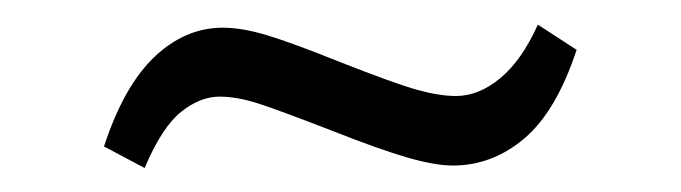

<svg xmlns="http://www.w3.org/2000/svg" viewBox="-20 -369 553 156"><path d="M97.5 -232.5 64.5 -250Q80.5 -299 105.5 -322.8Q130.5 -346.5 161 -346.5Q177 -346.5 197.5 -340.2Q218 -334 256.5 -318.5Q301 -301 319 -296Q337 -291 350.5 -291Q369 -291 386.5 -305.5Q404 -320 417 -349L448.5 -328.5Q432 -278.5 406 -256.5Q380 -234.5 348 -234.5Q333.5 -234.5 311 -241Q288.5 -247.5 250.5 -262.5Q208 -279 190.2 -284.8Q172.5 -290.5 158.5 -290.5Q142.5 -290.5 127 -278Q111.5 -265.5 97.5 -232.5Z"/></svg>

Font: Karla Light
Style: Regular
Weight: 300
Designer: Jonathan Pinhorn
Version: Version 2.004;gftools[0.9.33]